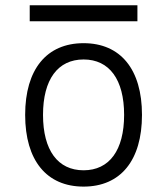

<svg xmlns="http://www.w3.org/2000/svg" viewBox="-20 -689 626 719"><path d="M293 9.8C431.2 9.8 511.7 -87.9 511.7 -258.8C511.7 -429.7 431.2 -527.3 293 -527.3C154.8 -527.3 74.2 -429.7 74.2 -258.8C74.2 -87.9 154.8 9.8 293 9.8ZM293 -51.3C196.3 -51.3 141.1 -126.5 141.1 -258.8C141.1 -391.1 196.3 -466.3 293 -466.3C389.6 -466.3 444.8 -391.1 444.8 -258.8C444.8 -126.5 389.6 -51.3 293 -51.3ZM91.3 -609.4H494.6V-669.4H91.3Z"/></svg>

Font: Cascadia Code Light
Style: Regular
Weight: 300
Monospace: yes
Designer: Aaron Bell
Foundry: Saja Typeworks
Version: Version 2404.023